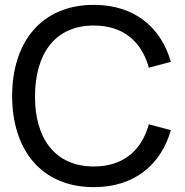

<svg xmlns="http://www.w3.org/2000/svg" viewBox="-20 -755 763 790"><path d="M366 15C532.5 15 642 -76.5 683 -219.5L592.5 -243.5C563 -136.5 487.5 -70 366 -70C205 -70 123 -187.5 124 -360C125 -532.5 205 -650 366 -650C487.5 -650 563 -583.5 592.5 -476.5L683 -500.5C642 -643.5 532.5 -735 366 -735C150.5 -735 30 -582 30 -360C30 -138 150.5 15 366 15Z"/></svg>

Font: Hauora Medium
Style: Regular
Weight: 500
Designer: Wayne Shih
Foundry: WCYS
Version: Version 1.001;hotconv 1.0.109;makeotfexe 2.5.65596